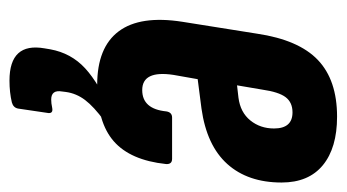

<svg xmlns="http://www.w3.org/2000/svg" viewBox="-183 -357 731 405"><g transform="rotate(90 182.5 -154.5)"><path d="M159 6Q80 6 46 -39.5Q12 -85 26 -174L51 -331Q64 -419 106.5 -459.5Q149 -500 226 -500Q292 -500 328.5 -470Q365 -440 365 -383Q365 -312 326 -268.5Q287 -225 209 -214L147 -206L138 -155Q128 -89 170 -89Q210 -89 215 -140Q217 -152 228 -152H315Q327 -152 326 -139Q318 -64 278 -29Q238 6 159 6ZM160 -289 186 -292Q217 -296 234 -317Q251 -338 251 -367Q251 -406 217 -406Q196 -406 185 -391.5Q174 -377 169 -342ZM150 191Q69 191 82 117L84 105Q92 61 124 31.5Q156 2 219 -25L235 -9Q205 13 191 31.5Q177 50 174 72L173 80Q169 103 190 103Q198 103 207 101Q221 98 218 112L209 173Q207 183 196 186Q175 191 150 191Z"/></g></svg>

Font: Sofia Sans Extra Condensed ExtraBold
Style: Italic
Weight: 800
Italic angle: -9°
Designer: Botio Nikoltchev, Ani Petrova
Foundry: lettersoup
Version: Version 4.101; ttfautohint (v1.8.4.7-5d5b)